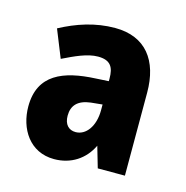

<svg xmlns="http://www.w3.org/2000/svg" viewBox="-65 -784 471 485"><g transform="rotate(15 170.0 -542.0)"><path d="M180 -722C128 -722 81 -706 38 -683L67 -611C98 -626 129 -641 157 -641C190 -641 199 -624 199 -595V-588L165 -586C82 -582 19 -558 19 -474C19 -416 52 -362 116 -362C160 -362 195 -385 213 -423L229 -368H300V-585C300 -669 260 -722 180 -722ZM169 -524 199 -527V-512C199 -470 178 -442 151 -442C133 -442 121 -454 121 -477C121 -504 136 -520 169 -524Z"/></g></svg>

Font: Noto Sans Gurmukhi UI ExtraCondensed ExtraBold
Style: Regular
Weight: 800
Width: 2
Designer: Jelle Bosma - Monotype Design Team
Foundry: Monotype Imaging Inc.
Version: Version 2.004